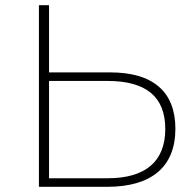

<svg xmlns="http://www.w3.org/2000/svg" viewBox="-20 -720 746 740"><path d="M169 -408H395C543 -408 617 -347 617 -223C617 -98 541 -33 395 -33H169ZM169 -700H130V0H393C564 0 656 -77 656 -224C656 -367 569 -441 405 -441H169Z"/></svg>

Font: Montserrat-Alt1 ExtLt
Style: Regular
Weight: 200
Designer: Differentunic
Foundry: Differentunic
Version: Version 7.222